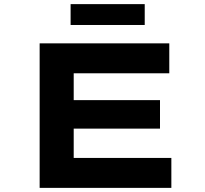

<svg xmlns="http://www.w3.org/2000/svg" viewBox="-20 -910 994 930"><path d="M172 0V-700H800V-555H337V-145H810V0ZM262 -287V-425H755V-287ZM322 -789V-890H681V-789Z"/></svg>

Font: Lexend Zetta
Style: Bold
Weight: 700
Designer: Bonnie Shaver-Troup, Thomas Jockin
Foundry: Lexend
Version: Version 1.007